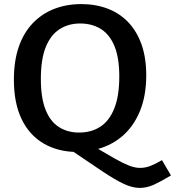

<svg xmlns="http://www.w3.org/2000/svg" viewBox="-20 -733 857 940"><path d="M664 187Q628 187 585.5 167Q543 147 481.5 106Q420 65 326 1L355 11Q263 10 193.5 -30.5Q124 -71 86 -149.5Q48 -228 48 -343Q48 -435 72 -504Q96 -573 140.5 -619.5Q185 -666 245.5 -689.5Q306 -713 378 -713Q449 -713 507.5 -690.5Q566 -668 608 -624Q650 -580 673 -515Q696 -450 696 -364Q696 -263 664 -186.5Q632 -110 574 -62.5Q516 -15 440 1L443 -14Q504 22 544 44.5Q584 67 612.5 78Q641 89 666 89Q691 89 716 79.5Q741 70 773 51L817 126Q769 155 734 171Q699 187 664 187ZM180 -347Q180 -254 203 -196Q226 -138 268.5 -111Q311 -84 367 -84Q427 -84 471 -112.5Q515 -141 539.5 -202Q564 -263 564 -359Q564 -450 540.5 -507Q517 -564 474 -591Q431 -618 372 -618Q315 -618 271.5 -590Q228 -562 204 -502.5Q180 -443 180 -347Z"/></svg>

Font: Bitter Thin SemiBold
Style: Regular
Weight: 600
Version: Version 2.002